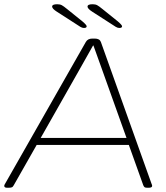

<svg xmlns="http://www.w3.org/2000/svg" viewBox="-28 -884 783 906"><path d="M6 2Q-8 2 -8 -7Q-8 -11 -4 -17L377 -686Q386 -702 408 -702H419Q442 -702 448 -686L687 -17Q688 -15 689 -12Q690 -9 690 -7Q690 2 673 2H668Q658 2 654.5 -0.5Q651 -3 648 -10L580 -200H145L37 -10Q33 -2 27.5 0Q22 2 11 2ZM345 -552 164 -233H569L455 -552L413 -669H411ZM368 -752Q360 -752 351 -757.5Q342 -763 327 -773L240 -829Q218 -843 218 -853Q218 -864 242 -864Q255 -864 263.5 -859.5Q272 -855 289 -841L361 -783Q381 -766 381 -760Q381 -752 368 -752ZM535 -752Q527 -752 518 -757.5Q509 -763 494 -773L407 -829Q385 -843 385 -853Q385 -864 409 -864Q422 -864 430.5 -859.5Q439 -855 456 -841L528 -783Q548 -766 548 -760Q548 -752 535 -752Z"/></svg>

Font: Asap Expanded Expanded Thin
Style: Italic
Weight: 100
Width: 7
Italic angle: -6°
Designer: Pablo Cosgaya
Foundry: Omnibus-Type
Version: Version 3.001; ttfautohint (v1.8.4.7-5d5b)